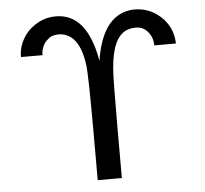

<svg xmlns="http://www.w3.org/2000/svg" viewBox="-51 -770 881 824"><g transform="rotate(-5 389.0 -358.0)"><path d="M219 -716Q353 -716 389 -510Q390 -511 392 -527Q426 -709 552 -716H557Q622 -716 669.5 -672.5Q717 -629 722 -565V-555H629V-563Q627 -593 607 -615.5Q587 -638 557 -638Q534 -638 515 -630Q455 -602 445 -473Q441 -438 441 -202V0H337V-202Q337 -453 331 -497Q313 -634 226 -638Q194 -638 178 -622Q151 -600 148 -563V-555H55V-565Q57 -601 76 -633.5Q95 -666 122 -684Q165 -716 219 -716Z"/></g></svg>

Font: KaTeX_SansSerif
Style: Regular
Weight: 400
Version: Version 1.1; ttfautohint (v1.3)